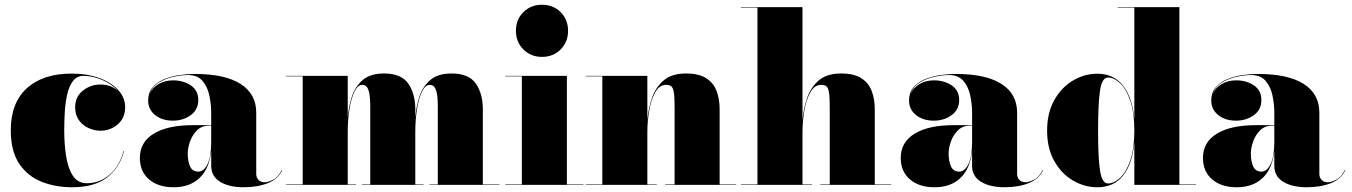

<svg xmlns="http://www.w3.org/2000/svg" viewBox="-20 -780 5702 810"><path d="M504 -143.5Q484.5 -72.5 431.5 -31.2Q378.5 10 284 10Q213.5 10 154.8 -13.5Q96 -37 60.8 -89.8Q25.5 -142.5 25.5 -230Q25.5 -346.5 93.5 -408Q161.5 -469.5 282 -469.5Q348 -469.5 399 -450.8Q450 -432 479 -400Q508 -368 508 -328Q508 -282.5 476.8 -255.5Q445.5 -228.5 404 -228.5Q379 -228.5 354.2 -239.5Q329.5 -250.5 313.2 -272.5Q297 -294.5 297 -327Q297 -372 329.8 -397.8Q362.5 -423.5 404 -423.5Q448.5 -423.5 478.5 -395.5Q452.5 -425.5 411.2 -442.8Q370 -460 332.5 -460Q304 -460 287.5 -437.8Q271 -415.5 263.2 -380.2Q255.5 -345 253.2 -305.2Q251 -265.5 251 -230Q251 -173 258.8 -122Q266.5 -71 287.2 -39Q308 -7 346 -7Q400.5 -7 442.2 -43Q484 -79 502 -143.5Z M794 -252H871V-304.5Q871 -340.5 863.2 -377.2Q855.5 -414 834.2 -438.8Q813 -463.5 773 -463.5Q748 -463.5 714 -456.5Q680 -449.5 651 -432.2Q622 -415 611.5 -383.5Q622 -409.5 648.8 -425.2Q675.5 -441 709.5 -441Q753.5 -441 785 -419.8Q816.5 -398.5 816.5 -358Q816.5 -317 784.5 -294Q752.5 -271 709.5 -271Q664 -271 634.5 -294.5Q605 -318 605 -356Q605 -388.5 622.8 -410.2Q640.5 -432 669.8 -444.8Q699 -457.5 734 -462.8Q769 -468 803 -468Q928.5 -468 994.8 -426Q1061 -384 1061 -304.5V-46Q1061 -31 1070.5 -21Q1080 -11 1098 -11Q1109.5 -11 1131.5 -21.5Q1153.5 -32 1169 -63H1171Q1154 -25 1110.2 -7.5Q1066.5 10 1008 10Q946.5 10 908.8 -13Q871 -36 871 -80V-142.5Q862.5 -67.5 821.5 -28.8Q780.5 10 712.5 10Q647.5 10 608.8 -23.2Q570 -56.5 570 -113.5Q570 -180.5 628.8 -216.2Q687.5 -252 794 -252ZM816.5 -56Q840 -56 855.5 -87.8Q871 -119.5 871 -180.5V-250H862.5Q831 -250 811 -230Q791 -210 781.5 -182.8Q772 -155.5 772 -133Q772 -99.5 782 -77.8Q792 -56 816.5 -56Z M1187 -2H1257V-458H1187V-460H1447V-283.5Q1450.5 -329 1464.2 -371.8Q1478 -414.5 1510 -442.2Q1542 -470 1600 -470Q1673 -470 1702.5 -427.2Q1732 -384.5 1732 -319V-283.5Q1735.5 -329 1749.2 -371.8Q1763 -414.5 1795 -442.2Q1827 -470 1885 -470Q1958 -470 1987.5 -427.2Q2017 -384.5 2017 -319V-2H2087V0H1792V-2H1827V-328Q1827 -370 1822.2 -390Q1817.5 -410 1809.8 -416Q1802 -422 1793 -422Q1774.5 -422 1760.8 -394.2Q1747 -366.5 1739.5 -321.2Q1732 -276 1732 -223V-2H1767V0H1507V-2H1542V-328Q1542 -370 1537.2 -390Q1532.5 -410 1524.8 -416Q1517 -422 1508 -422Q1489.5 -422 1475.8 -394.2Q1462 -366.5 1454.5 -321.2Q1447 -276 1447 -223V-2H1482V0H1187Z M2156.5 -650Q2156.5 -697.5 2188 -728.8Q2219.5 -760 2266.5 -760Q2314 -760 2345.2 -728.8Q2376.5 -697.5 2376.5 -650Q2376.5 -603 2345.2 -571.5Q2314 -540 2266.5 -540Q2219.5 -540 2188 -571.5Q2156.5 -603 2156.5 -650ZM2111.5 -2H2181.5V-458H2111.5V-460H2371.5V-2H2441.5V0H2111.5Z M2451 -2H2521V-458H2451V-460H2711V-273.5Q2715 -320.5 2730.2 -365.8Q2745.5 -411 2779.5 -440.5Q2813.5 -470 2874 -470Q2927.5 -470 2958.5 -450.5Q2989.5 -431 3002.8 -396.8Q3016 -362.5 3016 -319V-2H3086V0H2786V-2H2826V-328Q2826 -370 2822.8 -390Q2819.5 -410 2811.8 -416Q2804 -422 2790 -422Q2762 -422 2744.5 -391.2Q2727 -360.5 2719 -314.5Q2711 -268.5 2711 -223V-2H2751V0H2451Z M3105.5 -2H3175.5V-748H3105.5V-750H3365.5V-273.5Q3369.5 -320.5 3384.8 -365.8Q3400 -411 3434 -440.5Q3468 -470 3528.5 -470Q3582 -470 3613 -450.5Q3644 -431 3657.2 -396.8Q3670.5 -362.5 3670.5 -319V-2H3740.5V0H3440.5V-2H3480.5V-328Q3480.5 -370 3477.2 -390Q3474 -410 3466.2 -416Q3458.5 -422 3444.5 -422Q3416.5 -422 3399 -391.2Q3381.5 -360.5 3373.5 -314.5Q3365.5 -268.5 3365.5 -223V-2H3405.5V0H3105.5Z M4004 -252H4081V-304.5Q4081 -340.5 4073.2 -377.2Q4065.5 -414 4044.2 -438.8Q4023 -463.5 3983 -463.5Q3958 -463.5 3924 -456.5Q3890 -449.5 3861 -432.2Q3832 -415 3821.5 -383.5Q3832 -409.5 3858.8 -425.2Q3885.5 -441 3919.5 -441Q3963.5 -441 3995 -419.8Q4026.5 -398.5 4026.5 -358Q4026.5 -317 3994.5 -294Q3962.5 -271 3919.5 -271Q3874 -271 3844.5 -294.5Q3815 -318 3815 -356Q3815 -388.5 3832.8 -410.2Q3850.5 -432 3879.8 -444.8Q3909 -457.5 3944 -462.8Q3979 -468 4013 -468Q4138.5 -468 4204.8 -426Q4271 -384 4271 -304.5V-46Q4271 -31 4280.5 -21Q4290 -11 4308 -11Q4319.5 -11 4341.5 -21.5Q4363.5 -32 4379 -63H4381Q4364 -25 4320.2 -7.5Q4276.5 10 4218 10Q4156.5 10 4118.8 -13Q4081 -36 4081 -80V-142.5Q4072.5 -67.5 4031.5 -28.8Q3990.5 10 3922.5 10Q3857.5 10 3818.8 -23.2Q3780 -56.5 3780 -113.5Q3780 -180.5 3838.8 -216.2Q3897.5 -252 4004 -252ZM4026.5 -56Q4050 -56 4065.5 -87.8Q4081 -119.5 4081 -180.5V-250H4072.5Q4041 -250 4021 -230Q4001 -210 3991.5 -182.8Q3982 -155.5 3982 -133Q3982 -99.5 3992 -77.8Q4002 -56 4026.5 -56Z M5025.5 -2V0H4765.5V-180.5Q4757.5 -89 4718.2 -39.5Q4679 10 4609.5 10Q4555 10 4506.5 -18.5Q4458 -47 4427.8 -100.5Q4397.5 -154 4397.5 -229Q4397.5 -304 4427.8 -357.8Q4458 -411.5 4506.5 -440.2Q4555 -469 4609.5 -469Q4678 -469 4717.8 -418.8Q4757.5 -368.5 4765.5 -277V-748H4695.5V-750H4955.5V-2ZM4765.5 -229Q4765.5 -306 4748.2 -355.5Q4731 -405 4705.2 -429Q4679.5 -453 4654.5 -453Q4629 -453 4620.8 -398.8Q4612.5 -344.5 4612.5 -229Q4612.5 -113.5 4620.8 -59.8Q4629 -6 4654.5 -6Q4679.5 -6 4705.2 -29.8Q4731 -53.5 4748.2 -102.8Q4765.5 -152 4765.5 -229Z M5279 -252H5356V-304.5Q5356 -340.5 5348.2 -377.2Q5340.5 -414 5319.2 -438.8Q5298 -463.5 5258 -463.5Q5233 -463.5 5199 -456.5Q5165 -449.5 5136 -432.2Q5107 -415 5096.5 -383.5Q5107 -409.5 5133.8 -425.2Q5160.5 -441 5194.5 -441Q5238.5 -441 5270 -419.8Q5301.5 -398.5 5301.5 -358Q5301.5 -317 5269.5 -294Q5237.5 -271 5194.5 -271Q5149 -271 5119.5 -294.5Q5090 -318 5090 -356Q5090 -388.5 5107.8 -410.2Q5125.5 -432 5154.8 -444.8Q5184 -457.5 5219 -462.8Q5254 -468 5288 -468Q5413.5 -468 5479.8 -426Q5546 -384 5546 -304.5V-46Q5546 -31 5555.5 -21Q5565 -11 5583 -11Q5594.5 -11 5616.5 -21.5Q5638.5 -32 5654 -63H5656Q5639 -25 5595.2 -7.5Q5551.5 10 5493 10Q5431.5 10 5393.8 -13Q5356 -36 5356 -80V-142.5Q5347.5 -67.5 5306.5 -28.8Q5265.5 10 5197.5 10Q5132.5 10 5093.8 -23.2Q5055 -56.5 5055 -113.5Q5055 -180.5 5113.8 -216.2Q5172.5 -252 5279 -252ZM5301.5 -56Q5325 -56 5340.5 -87.8Q5356 -119.5 5356 -180.5V-250H5347.5Q5316 -250 5296 -230Q5276 -210 5266.5 -182.8Q5257 -155.5 5257 -133Q5257 -99.5 5267 -77.8Q5277 -56 5301.5 -56Z"/></svg>

Font: Bodoni* 96pt Fatface
Style: Regular
Weight: 900
Version: Version 2.3